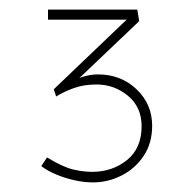

<svg xmlns="http://www.w3.org/2000/svg" viewBox="-20 -792 382 400"><path d="M174 -412Q155 -412 135 -416.5Q115 -421 97 -428.5Q79 -436 66 -446L78 -464Q111 -444 132 -439Q153 -434 172 -434Q214 -434 244.5 -458.5Q275 -483 275 -529Q275 -569 246.5 -592.5Q218 -616 181 -616Q155 -616 134 -608.5Q113 -601 97 -591L92 -606L249 -756L254 -751H80V-772H266L270 -748L124 -609L108 -608Q134 -626 151 -631.5Q168 -637 184 -637Q232 -637 264.5 -606Q297 -575 297 -530Q297 -494 279.5 -467.5Q262 -441 233.5 -426.5Q205 -412 174 -412Z"/></svg>

Font: Lexend Peta Thin
Style: Regular
Weight: 250
Version: Version 1.007